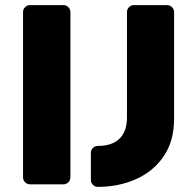

<svg xmlns="http://www.w3.org/2000/svg" viewBox="-20 -720 764 750"><path d="M70 -27V-673Q70 -684 78 -692Q86 -700 97 -700H228Q239 -700 247 -692Q255 -684 255 -673V-27Q255 -16 247 -8Q239 0 228 0H97Q86 0 78 -8Q70 -16 70 -27ZM633 -700Q644 -700 652 -692Q660 -684 660 -673V-255Q660 -170 620 -110.5Q580 -51 512 -20.5Q444 10 362 10Q351 10 343 2Q335 -6 335 -17V-123Q335 -134 343 -142Q351 -150 362 -150Q418 -150 447 -178.5Q476 -207 476 -261V-673Q476 -684 484 -692Q492 -700 503 -700Z"/></svg>

Font: Rubik
Style: Regular
Weight: 700
Designer: Hubert & Fischer
Foundry: Hubert & Fischer
Version: Version 1.100